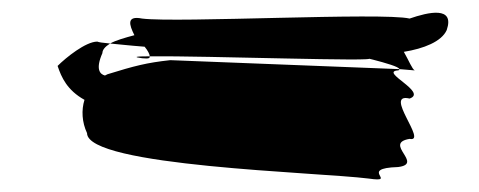

<svg xmlns="http://www.w3.org/2000/svg" viewBox="-20 -601 749 300"><path d="M70 -498C76 -480 85 -460 112 -445C107 -429 108 -410 116 -393C116 -341 477 -332 556 -322C604 -315 538 -338 602 -340C643 -345 578 -377 620 -384C649 -378 578 -457 620 -447C649 -457 572 -489 602 -491C603 -491 604 -492 604 -493L246 -507C209 -503 190 -498 148 -485L144 -483C136 -485 129 -493 140 -518C140 -523 144 -528 152 -533C141 -534 134 -535 132 -536C114 -536 83 -511 70 -498ZM152 -533C161 -538 175 -542 190 -546C182 -562 177 -577 202 -572C257 -565 578 -582 620 -572C649 -582 691 -592 678 -554C670 -536 642 -525 611 -520C619 -506 624 -493 628 -491L604 -493C604 -500 513 -519 556 -510C580 -504 300 -514 214 -513C214 -516 211 -522 206 -528C180 -530 164 -532 152 -533ZM202 -510C213 -509 214 -510 214 -513C192 -513 187 -512 202 -510Z"/></svg>

Font: bitstorm
Style: ultext
Weight: 400
Version: Version 0.2